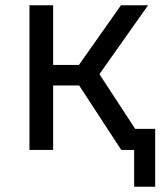

<svg xmlns="http://www.w3.org/2000/svg" viewBox="-20 -570 640 730"><path d="M92 0V-550H182V-323H280L440 -550H543L358 -288L494 -80H570V140H490V0H441L281 -245H182V0Z"/></svg>

Font: JetBrainsMono NF
Style: Regular
Weight: 400
Designer: Philipp Nurullin, Konstantin Bulenkov
Foundry: JetBrains
Version: Version 2.251; ttfautohint (v1.8.3);Nerd Fonts 2.2.2